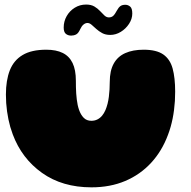

<svg xmlns="http://www.w3.org/2000/svg" viewBox="-20 -802 840 844"><path d="M382 21.5Q254 21.5 164.8 -42Q75.5 -105.5 36 -211.5Q30 -227.5 25.2 -244Q20.5 -260.5 17 -277.5Q13.5 -294.5 11 -312.5Q8.5 -330.5 7.2 -349Q6 -367.5 6 -386.5Q6 -449 23.2 -493Q40.5 -537 79.5 -560.2Q118.5 -583.5 183.5 -583.5Q227 -583.5 255.8 -569.2Q284.5 -555 299 -525Q313.5 -495 313.5 -447Q313.5 -433 313.8 -418.8Q314 -404.5 315 -391Q316 -377.5 317.5 -364.8Q319 -352 321.5 -340.5Q324 -329 327.5 -319Q335 -297.5 348 -284.2Q361 -271 381.5 -271Q396.5 -271 408.2 -277Q420 -283 428.8 -293.5Q437.5 -304 443.5 -318Q449 -331 452.8 -345.8Q456.5 -360.5 458.5 -376.5Q460.5 -392.5 461.5 -409.2Q462.5 -426 462.5 -442Q462.5 -491 479.8 -522.2Q497 -553.5 530.5 -568.5Q564 -583.5 611.5 -583.5Q667.5 -583.5 697.5 -562.8Q727.5 -542 738.8 -501Q750 -460 750 -399Q750 -378 748.8 -358Q747.5 -338 745 -318.5Q742.5 -299 738.8 -280.5Q735 -262 730 -244.2Q725 -226.5 718.5 -209.5Q692 -138 644.2 -86.2Q596.5 -34.5 530.5 -6.5Q464.5 21.5 382 21.5ZM293 -645.5Q279 -645.5 269.5 -653.2Q260 -661 260 -681Q260 -708 273 -731Q286 -754 308.5 -768Q331 -782 358.5 -782Q380.5 -782 394.8 -773.5Q409 -765 419.5 -753.8Q430 -742.5 439 -734Q448 -725.5 458.5 -725.5Q470 -725.5 477.5 -732.2Q485 -739 494 -756Q501 -769 509 -775Q517 -781 531 -781Q542.5 -781 552 -773.2Q561.5 -765.5 561.5 -742.5Q561.5 -719 547.2 -697.2Q533 -675.5 511 -662Q489 -648.5 464.5 -648.5Q444 -648.5 429.2 -656.5Q414.5 -664.5 403.2 -674.8Q392 -685 382.8 -693Q373.5 -701 364.5 -701Q355.5 -701 347.2 -694.2Q339 -687.5 333 -674.5Q324.5 -655.5 314.5 -650.5Q304.5 -645.5 293 -645.5Z"/></svg>

Font: Gluten Thin Black
Style: Regular
Weight: 900
Version: Version 1.300